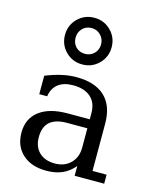

<svg xmlns="http://www.w3.org/2000/svg" viewBox="-121 -884 785 977"><g transform="rotate(15 272.0 -395.5)"><path d="M364.3 -148.4V-250H257.3Q197.3 -250 167.2 -223.6Q137.2 -197.3 137.2 -143.1Q137.2 -92.8 167.2 -63.5Q197.3 -34.2 250 -34.2Q301.3 -34.2 332.8 -65.7Q364.3 -97.2 364.3 -148.4ZM445.8 -295.9V-47.4H520V0H364.3V-51.3Q336.9 -18.6 301.3 -2.9Q265.6 12.7 217.3 12.7Q138.7 12.7 92.3 -29.3Q45.9 -71.3 45.9 -143.1Q45.9 -215.8 98.6 -256.6Q151.4 -297.4 248.5 -297.4H364.3V-330.1Q364.3 -384.3 331.3 -413.6Q298.3 -442.9 238.8 -442.9Q189.9 -442.9 160.6 -420.7Q131.3 -398.4 124.5 -354.5H83V-451.7Q125.5 -468.8 165.5 -478Q205.6 -487.3 244.1 -487.3Q342.8 -487.3 394.3 -438.7Q445.8 -390.1 445.8 -295.9ZM377 -680.2Q377 -628.4 341.3 -592.8Q305.7 -557.1 254.4 -557.1Q202.6 -557.1 167 -592.8Q131.3 -628.4 131.3 -680.2Q131.3 -731.4 167 -767.1Q202.6 -802.7 254.4 -802.7Q305.7 -802.7 341.3 -767.1Q377 -731.4 377 -680.2ZM321.3 -680.2Q321.3 -708.5 302 -728.5Q282.7 -748.5 254.4 -748.5Q224.1 -748.5 205.6 -728.5Q187 -708.5 187 -680.2Q187 -651.4 205.6 -632.1Q224.1 -612.8 254.4 -612.8Q282.7 -612.8 302 -632.1Q321.3 -651.4 321.3 -680.2Z"/></g></svg>

Font: KhunPaOh
Style: Regular
Weight: 400
Designer: Khon Soe Zaw Thu
Version: Version 1.00 July 11, 2016, initial release